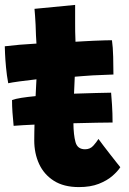

<svg xmlns="http://www.w3.org/2000/svg" viewBox="-24 -737 526 782"><path d="M466 -56Q455.5 -39.5 433.8 -20.5Q412 -1.5 378.2 11.8Q344.5 25 297.5 25Q235.5 25 195.2 -0.8Q155 -26.5 135.2 -69.5Q115.5 -112.5 115.5 -165Q115.5 -180.5 115.8 -196.8Q116 -213 116.5 -229.5Q92.5 -228.5 70.8 -227.2Q49 -226 31.5 -224.5Q28.5 -254 26.8 -279.2Q25 -304.5 25 -329.5Q38 -334.5 63.2 -338.5Q88.5 -342.5 121 -345.5Q122 -368 123 -385.8Q124 -403.5 124.5 -414Q88.5 -410 55.5 -405.5Q22.5 -401 9.5 -398Q3.5 -430 0.5 -462.8Q-2.5 -495.5 -3.5 -519.2Q-4.5 -543 -4.5 -548.5Q24.5 -552 56.2 -554.8Q88 -557.5 124.5 -559.5Q123.5 -569 122.5 -593.2Q121.5 -617.5 121 -636Q120 -654 118.8 -672.2Q117.5 -690.5 116.5 -701L282 -717Q282 -711.5 282 -691.5Q282 -671.5 282 -643Q282 -627.5 282.2 -607.8Q282.5 -588 283.5 -567Q300 -568 322.2 -569.2Q344.5 -570.5 357.5 -571Q388 -572.5 407.2 -572.8Q426.5 -573 432 -573Q436 -545.5 437 -505.2Q438 -465 438 -433.5Q433 -433.5 406 -432.2Q379 -431 353.5 -430Q335.5 -429 313.8 -427.2Q292 -425.5 280.5 -424.5Q279 -401.5 277.5 -355.5Q326 -357.5 367 -358.2Q408 -359 428.5 -359.5Q430 -346 432.2 -310.5Q434.5 -275 434.5 -238Q413 -238 370 -237.2Q327 -236.5 275 -235Q275.5 -187.5 283.5 -158.2Q291.5 -129 322.5 -129Q343 -129 356 -143.5Q369 -158 377 -171Q384.5 -160.5 397.5 -143.5Q410.5 -126.5 424.5 -108.5Q438.5 -90.5 450 -76Q461.5 -61.5 466 -56Z"/></svg>

Font: Grandstander ExtraBold
Style: Regular
Weight: 800
Designer: Tyler Finck
Foundry: Etcetera Type Co
Version: Version 1.200; ttfautohint (v1.8.3)